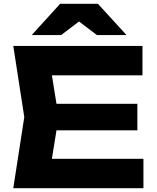

<svg xmlns="http://www.w3.org/2000/svg" viewBox="-20 -992 827 1012"><path d="M704 -445V-305H161V-445ZM289 -375 239 -65 160 -155H736V0H50L108 -375L50 -750H731V-595H160L239 -685ZM297 -972H496L647 -807H491L354 -911H439L302 -807H147Z"/></svg>

Font: Unbounded SemiBold
Style: Regular
Weight: 600
Designer: Luke Prowse, Jean-Baptiste Morizot, Fátima Lázaro, Florian Runge
Foundry: NaN
Version: Version 1.700